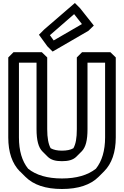

<svg xmlns="http://www.w3.org/2000/svg" viewBox="-20 -1207 825 1277"><path d="M562 -790H679V-293C679 -205 658 -135 618 -85C564 -42 488 -20 392 -20C296 -20 220 -42 167 -85C126 -136 106 -205 106 -293V-790H223V-348C223 -273 236 -226 262 -200L297 -165C319 -143 350 -135 392 -135C434 -135 466 -143 488 -165L523 -200L524 -201C550 -228 562 -273 562 -348ZM526 -860 491 -825V-348C491 -289 484 -249 468 -221C449 -210 423 -205 392 -205C362 -205 337 -210 317 -221C302 -248 294 -289 294 -348V-825L258 -860H70L35 -825V-293C35 -194 61 -119 112 -67H113L149 -31C203 23 284 50 392 50C500 50 582 23 636 -31L672 -67C723 -118 750 -194 750 -293V-825L714 -860ZM312 -973 473 -1113 525 -1047 337 -938ZM274 -1011 239 -976 295 -899 330 -864 568 -1002 604 -1037 513 -1152 478 -1187Z"/></svg>

Font: Hussar Press
Style: Bold
Weight: 700
Foundry: Cannot Into Space Fonts
Version: Version 1.43